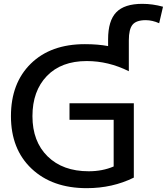

<svg xmlns="http://www.w3.org/2000/svg" viewBox="-20 -970 869 1000"><path d="M721 -950Q775 -950 829 -935L809 -849Q773 -865 739 -865Q690 -865 670.5 -841.5Q651 -818 651 -760V-599Q545 -652 432 -652Q299 -652 224 -574Q149 -496 149 -365Q149 -233 228 -155.5Q307 -78 442 -78Q514 -78 572 -103V-346H342V-432H677V-45Q566 10 432 10Q252 10 144.5 -91.5Q37 -193 37 -365Q37 -537 140.5 -638.5Q244 -740 422 -740Q490 -740 543 -730V-765Q543 -862 585.5 -906Q628 -950 721 -950Z"/></svg>

Font: Mplus 1p Medium
Style: Regular
Weight: 500
Version: Version 1.061